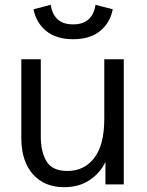

<svg xmlns="http://www.w3.org/2000/svg" viewBox="-20 -777 621 809"><path d="M250 11.7Q167 11.7 118.4 -43.2Q69.8 -98.1 69.8 -195.3V-527.3H151.9V-201.7Q151.9 -137.2 176.3 -96.9Q200.7 -56.6 264.2 -56.6Q335 -56.6 377.2 -111.6Q419.4 -166.5 419.4 -276.4V-527.3H501.5V0H424.3V-94.7Q402.8 -48.8 358.2 -18.6Q313.5 11.7 250 11.7ZM288.1 -611.8Q216.8 -611.8 174.6 -646.5Q132.3 -681.2 121.1 -737.8L193.8 -756.8Q198.7 -719.2 221.7 -696.8Q244.6 -674.3 288.1 -674.3Q331.5 -674.3 354.5 -696.8Q377.4 -719.2 382.3 -756.8L455.1 -737.8Q444.3 -681.2 401.9 -646.5Q359.4 -611.8 288.1 -611.8Z"/></svg>

Font: Schibsted Grotesk
Style: Regular
Weight: 400
Designer: Bakken & Baeck AS, Henrik Kongsvoll
Foundry: Schibsted ASA
Version: Version 1.100; ttfautohint (v1.8.4.7-5d5b);gftools[0.9.25]